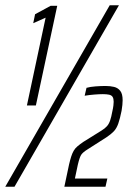

<svg xmlns="http://www.w3.org/2000/svg" viewBox="-31 -708 492 728"><path d="M71 -308 142 -641 95 -620 102 -654 161 -686H186L105 -308ZM-11 0 385 -688H420L24 0ZM213 0 231 -85Q235 -102 239 -114.5Q243 -127 248.5 -136.5Q254 -146 263 -153.5Q272 -161 285 -170L354 -213Q367 -221 374.5 -229.5Q382 -238 386.5 -251Q391 -264 395 -286Q398 -299 399 -308Q400 -317 400 -322Q400 -334 396 -340.5Q392 -347 382.5 -349Q373 -351 359 -351Q346 -351 327 -349.5Q308 -348 290 -345L297 -375Q311 -379 331.5 -380.5Q352 -382 369 -382Q387 -382 401.5 -378.5Q416 -375 425 -363.5Q434 -352 434 -328Q434 -321 433 -310Q432 -299 430 -288Q424 -258 417.5 -239.5Q411 -221 400.5 -210Q390 -199 372 -187L300 -141Q284 -131 277.5 -122Q271 -113 264 -83L253 -31H376L369 0Z"/></svg>

Font: Saira ExtraCondensed ExtraLight
Style: Italic
Weight: 250
Width: 2
Italic angle: -12°
Designer: Hector Gatti with collaboration of the Omnibus-Type team
Foundry: Omnibus-Type
Version: Version 1.101